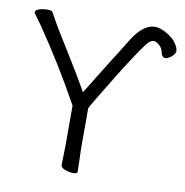

<svg xmlns="http://www.w3.org/2000/svg" viewBox="-80 -786 840 871"><g transform="rotate(10 339.5 -350.0)"><path d="M360 -345Q339 -310 330 -293V-107L333 -1Q333 9 314 9Q295 9 275.5 1.5Q256 -6 256 -19L258 -108V-292Q162 -466 52 -626Q31 -656 23 -666Q15 -676 15 -679Q15 -690 33.5 -695.5Q52 -701 71 -701Q90 -701 94 -695Q102 -682 111 -664.5Q120 -647 144.5 -607Q169 -567 211.5 -498.5Q254 -430 294 -360Q383 -505 437 -590Q445 -603 452 -614Q497 -693 545 -706Q574 -715 612 -695.5Q650 -676 667 -649Q684 -622 676.5 -607.5Q669 -593 652.5 -583.5Q636 -574 627 -578.5Q618 -583 614 -600Q610 -626 581 -642Q567 -649 550 -636Q538 -627 488.5 -552Q439 -477 360 -345Z"/></g></svg>

Font: ToneOZ-Pinyin-WenKai-Regular
Style: Regular
Weight: 400
Designer: Fontworks Inc.
Foundry: ToneOZ
Version: Version 0.240331